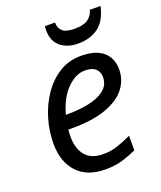

<svg xmlns="http://www.w3.org/2000/svg" viewBox="-139 -828 777 927"><g transform="rotate(-20 249.5 -365.0)"><path d="M242 10Q149 10 98.5 -44.5Q48 -99 48 -192Q48 -256 66.5 -318.5Q85 -381 120 -432.5Q155 -484 204.5 -515Q254 -546 316 -546Q392 -546 430.5 -513Q469 -480 469 -421Q469 -369 436.5 -326Q404 -283 335 -257.5Q266 -232 156 -232H139Q138 -223 137.5 -213Q137 -203 137 -195Q137 -134 167 -98.5Q197 -63 258 -63Q296 -63 330 -74Q364 -85 404 -104V-29Q366 -12 329.5 -1Q293 10 242 10ZM152 -303H159Q219 -303 270 -313.5Q321 -324 352 -348.5Q383 -373 383 -414Q383 -440 365.5 -456.5Q348 -473 311 -473Q263 -473 218.5 -428.5Q174 -384 152 -303ZM326 -606Q272 -606 237 -634.5Q202 -663 202 -718Q202 -723 202 -728.5Q202 -734 203 -740H255Q255 -711 273 -695Q291 -679 335 -679Q381 -679 404 -695.5Q427 -712 434 -740H489Q473 -668 431 -637Q389 -606 326 -606Z"/></g></svg>

Font: Manna Sans
Style: Italic
Weight: 400
Italic angle: -12°
Designer: Monotype Design Team
Foundry: Monotype Imaging Inc.
Version: Version 2.001.1; ttfautohint (v1.8.2)